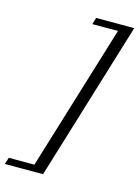

<svg xmlns="http://www.w3.org/2000/svg" viewBox="-214 -769 700 966"><g transform="rotate(15 136.0 -286.0)"><path d="M362 -700 109 128.5H-90L-79 93.5H54.5L286.5 -665H153L163.5 -700Z"/></g></svg>

Font: Newsreader 18pt
Style: Italic
Weight: 400
Italic angle: -17°
Version: Version 1.003